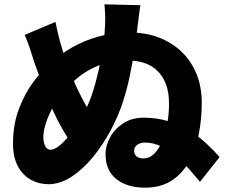

<svg xmlns="http://www.w3.org/2000/svg" viewBox="-20 -826 1040 886"><path d="M628 -802Q623 -772 620 -745.5Q617 -719 615 -706Q610 -656 600.5 -594.5Q591 -533 578 -471.5Q565 -410 548 -359Q527 -292 490.5 -224Q454 -156 408 -100Q362 -44 309.5 -10Q257 24 204 24Q160 24 122.5 3.5Q85 -17 62.5 -59Q40 -101 40 -163Q40 -252 67.5 -324Q95 -396 134 -448Q168 -493 212.5 -534Q257 -575 312.5 -607Q368 -639 435 -657.5Q502 -676 580 -676Q652 -676 712.5 -653Q773 -630 817.5 -587.5Q862 -545 886.5 -485.5Q911 -426 911 -352Q911 -276 897 -205.5Q883 -135 852 -79.5Q821 -24 771 8Q721 40 649 40Q567 40 517 0.5Q467 -39 467 -115Q467 -155 488.5 -193.5Q510 -232 549.5 -257.5Q589 -283 643 -283Q703 -283 755 -267Q807 -251 851 -224.5Q895 -198 930.5 -165.5Q966 -133 993 -101L903 13Q883 -11 856 -42Q829 -73 796.5 -101.5Q764 -130 727 -149Q690 -168 649 -168Q627 -168 613 -157.5Q599 -147 599 -131Q599 -114 610 -104.5Q621 -95 642 -95Q670 -95 692 -117Q714 -139 729 -176Q744 -213 752 -257.5Q760 -302 760 -347Q760 -400 745.5 -438Q731 -476 705 -500.5Q679 -525 644 -536Q609 -547 568 -547Q489 -547 430 -522Q371 -497 328.5 -458.5Q286 -420 254 -378Q235 -353 218 -320Q201 -287 190.5 -253.5Q180 -220 180 -191Q180 -171 188 -153Q196 -135 214 -135Q232 -135 258 -157Q284 -179 312 -216Q340 -253 365 -299.5Q390 -346 406 -395Q423 -447 436 -505.5Q449 -564 456.5 -619Q464 -674 465 -712Q466 -749 465 -766Q464 -783 462 -806ZM236 -725Q244 -682 256 -638Q268 -594 282.5 -552Q297 -510 312 -473Q327 -436 342 -406Q373 -342 399.5 -301.5Q426 -261 457 -221L361 -101Q344 -120 326 -142.5Q308 -165 288 -197Q268 -229 244 -275Q225 -313 206 -358.5Q187 -404 170 -451Q153 -498 138 -539Q132 -557 127.5 -572.5Q123 -588 115.5 -609.5Q108 -631 94 -665Z"/></svg>

Font: Noto Sans SC Black
Style: Regular
Weight: 900
Designer: Ryoko NISHIZUKA  (kana, bopomofo & ideographs); Paul D. Hunt (Latin, Greek & Cyrillic); Sandoll Communications , Soo-you
Foundry: Adobe
Version: Version 2.004-H2;hotconv 1.0.118;makeotfexe 2.5.65603